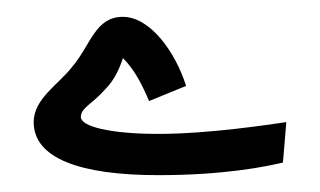

<svg xmlns="http://www.w3.org/2000/svg" viewBox="-20 -202 380 228"><path d="M168 6C246 6 295 -4 316 -9L320 -57C299 -54 228 -43 168 -43C110 -43 76 -52 76 -63C76 -74 89 -78 105 -96C116 -107 122 -121 126 -133C140 -119 149 -101 157 -82L201 -100C188 -141 158 -182 126 -182C93 -182 88 -149 66 -123C50 -102 20 -85 20 -57C20 -14 75 6 168 6Z"/></svg>

Font: Noto Sans Arabic SemCond
Style: Regular
Weight: 400
Width: 4
Designer: Monotype Design Team, Nadine Chahine, Nizar Qandah and Khaled Hosny
Foundry: Monotype Imaging Inc.
Version: Version 2.012